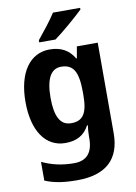

<svg xmlns="http://www.w3.org/2000/svg" viewBox="-106 -833 809 1141"><g transform="rotate(-10 298.5 -263.0)"><path d="M460 -766H296C268 -721 215 -656 185 -619V-606H283C332 -641 422 -719 460 -756ZM238 -554C119 -554 43 -449 43 -271C43 -95 117 10 235 10C302 10 349 -14 379 -71H384C381 -53 379 -25 379 -4V8C379 93 341 137 266 137C191 137 132 123 72 95V208C129 232 189 240 266 240C441 240 527 158 527 2V-544H401L389 -474H385C353 -528 305 -554 238 -554ZM287 -441C362 -441 389 -392 389 -270V-252C389 -140 359 -100 289 -100C224 -100 194 -157 194 -269C194 -383 225 -441 287 -441Z"/></g></svg>

Font: Noto Sans Display
Style: Bold
Weight: 700
Designer: Monotype Design Team
Foundry: Monotype Imaging Inc.
Version: Version 1.900